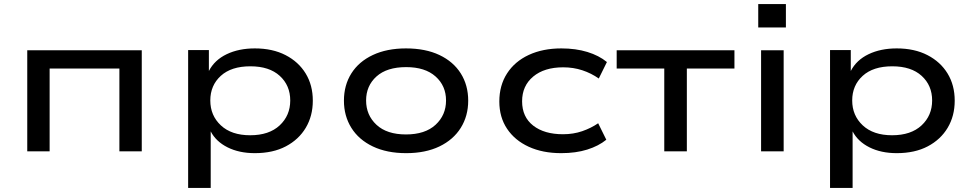

<svg xmlns="http://www.w3.org/2000/svg" viewBox="-20 -744 4790 944"><path d="M114 0V-497H677V0H567V-407H224V0Z M905 180V-498H1007V-395Q1035 -449 1094.5 -477.5Q1154 -506 1233 -506Q1320 -506 1384 -473Q1448 -440 1483 -382.5Q1518 -325 1518 -249Q1518 -174 1483.5 -116Q1449 -58 1385.5 -24.5Q1322 9 1233 9Q1156 9 1099 -19.5Q1042 -48 1016 -98V180ZM1210 -79Q1303 -79 1355 -127.5Q1407 -176 1407 -250Q1407 -324 1355.5 -371Q1304 -418 1211 -418Q1117 -418 1065.5 -371Q1014 -324 1014 -250Q1014 -176 1066 -127.5Q1118 -79 1210 -79Z M1977 9Q1882 9 1813 -24Q1744 -57 1707.5 -115.5Q1671 -174 1671 -249Q1671 -325 1707.5 -383Q1744 -441 1813 -473.5Q1882 -506 1976 -506Q2072 -506 2140.5 -473.5Q2209 -441 2245.5 -383Q2282 -325 2282 -249Q2282 -174 2245.5 -115.5Q2209 -57 2140.5 -24Q2072 9 1977 9ZM1976 -83Q2070 -83 2121.5 -130.5Q2173 -178 2173 -250Q2173 -322 2121.5 -368Q2070 -414 1977 -414Q1882 -414 1831 -368Q1780 -322 1780 -250Q1780 -178 1831 -130.5Q1882 -83 1976 -83Z M2739 9Q2648 9 2579.5 -22.5Q2511 -54 2473 -111Q2435 -168 2435 -245Q2435 -324 2473 -383Q2511 -442 2580 -474Q2649 -506 2740 -506Q2811 -506 2868 -488.5Q2925 -471 2964 -439L2924 -358Q2887 -384 2843 -398.5Q2799 -413 2749 -413Q2656 -413 2601.5 -367.5Q2547 -322 2547 -246Q2547 -169 2601.5 -126.5Q2656 -84 2748 -84Q2799 -84 2842.5 -99Q2886 -114 2921 -138L2961 -57Q2923 -26 2867 -8.5Q2811 9 2739 9Z M3246 0V-407H3012V-497H3591V-407H3357V0Z M3708 -609V-724H3844V-609ZM3722 0V-497H3833V0Z M4061 180V-498H4163V-395Q4191 -449 4250.5 -477.5Q4310 -506 4389 -506Q4476 -506 4540 -473Q4604 -440 4639 -382.5Q4674 -325 4674 -249Q4674 -174 4639.5 -116Q4605 -58 4541.5 -24.5Q4478 9 4389 9Q4312 9 4255 -19.5Q4198 -48 4172 -98V180ZM4366 -79Q4459 -79 4511 -127.5Q4563 -176 4563 -250Q4563 -324 4511.5 -371Q4460 -418 4367 -418Q4273 -418 4221.5 -371Q4170 -324 4170 -250Q4170 -176 4222 -127.5Q4274 -79 4366 -79Z"/></svg>

Font: Nunito Sans 7pt Expanded Medium
Style: Regular
Weight: 500
Width: 7
Designer: Vernon Adams
Foundry: Vernon Adams
Version: Version 3.101;gftools[0.9.27]